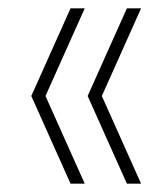

<svg xmlns="http://www.w3.org/2000/svg" viewBox="-20 -510 393 460"><path d="M149 -70 55 -280 149 -490H183L89 -280L183 -70ZM284 -70 190 -280 284 -490H318L224 -280L318 -70Z"/></svg>

Font: Encode Sans SC Condensed Thin
Style: Regular
Weight: 100
Width: 3
Designer: Multiple Designers
Foundry: Impallari Type
Version: Version 3.002